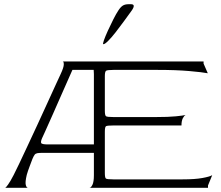

<svg xmlns="http://www.w3.org/2000/svg" viewBox="-20 -892 1048 912"><path d="M5 0Q8 -1 18.5 -15.5Q29 -30 45 -61Q53 -76 70 -112Q87 -148 110 -197Q133 -246 157.5 -299Q182 -352 204.5 -401.5Q227 -451 244 -488Q261 -525 268 -540Q283 -572 283 -586Q283 -600 278 -600H947V-590L967 -544Q942 -549 879 -554.5Q816 -560 727 -560H519Q489 -560 483.5 -555.5Q478 -551 478 -530V-366Q478 -344 483.5 -340Q489 -336 518 -336H722Q780 -336 815.5 -339.5Q851 -343 862 -346Q855 -343 848.5 -330.5Q842 -318 842 -296H518Q489 -296 483.5 -292.5Q478 -289 478 -266V-71Q478 -48 483 -44Q488 -40 518 -40H848Q906 -40 941.5 -46.5Q977 -53 988 -60L968 -11V0H405Q412 0 419 -14Q426 -28 426 -60V-166H186Q167 -166 158 -164.5Q149 -163 144.5 -157Q140 -151 134 -137Q130 -126 121 -102.5Q112 -79 107 -61Q99 -27 102.5 -13.5Q106 0 113 0ZM207 -206H426V-540Q426 -551 425 -560H324Q301 -508 276 -451.5Q251 -395 229.5 -346Q208 -297 194 -266.5Q180 -236 180 -236Q173 -220 175.5 -213Q178 -206 207 -206ZM471 -682Q467 -682 473.5 -700.5Q480 -719 492.5 -746.5Q505 -774 518.5 -800.5Q532 -827 542 -842Q553 -859 563.5 -865.5Q574 -872 591 -872H602Q627 -872 605 -841Q589 -819 569 -791.5Q549 -764 529.5 -739Q510 -714 494 -698Q478 -682 471 -682Z"/></svg>

Font: Red Rose Light
Style: Regular
Weight: 300
Designer: Jaikishan Patel
Version: Version 1.001; ttfautohint (v1.8.3)